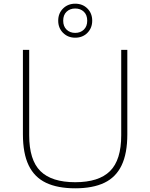

<svg xmlns="http://www.w3.org/2000/svg" viewBox="-20 -1010 813 1039"><path d="M387 9Q291.5 9 228.8 -21Q166 -51 135 -115.5Q104 -180 104 -283V-740H138V-278Q138 -144 198.8 -84Q259.5 -24 387 -24Q514.5 -24 575.2 -84Q636 -144 636 -278V-740H669V-283Q669 -180 638.2 -115.5Q607.5 -51 545 -21Q482.5 9 387 9ZM387 -806Q347.5 -806 321.2 -832.2Q295 -858.5 295 -898Q295 -938 321.2 -964Q347.5 -990 387 -990Q427 -990 453 -964Q479 -938 479 -898Q479 -858.5 453 -832.2Q427 -806 387 -806ZM387 -832Q415.5 -832 433.8 -849.8Q452 -867.5 452 -898Q452 -929 433.8 -946.5Q415.5 -964 387 -964Q358.5 -964 340.2 -946.5Q322 -929 322 -898Q322 -867.5 340.2 -849.8Q358.5 -832 387 -832Z"/></svg>

Font: Encode Sans SC Expanded Thin
Style: Regular
Weight: 250
Width: 7
Designer: Multiple Designers
Foundry: Impallari Type
Version: Version 3.002